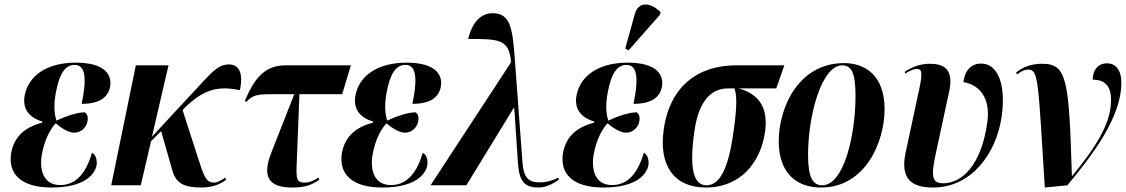

<svg xmlns="http://www.w3.org/2000/svg" viewBox="-20 -828 5034 858"><path d="M211 10C355 10 405 -47 412 -92C414 -112 409 -137 391 -145C358 -32 303 -1 249 -1C174 -1 155 -68 167 -138C180 -209 208 -255 229 -277C256 -254 287 -235 312 -235C342 -235 366 -258 371 -286C375 -309 368 -320 359 -326C326 -326 277 -310 232 -289C225 -312 218 -350 229 -411C245 -500 272 -538 313 -538C358 -538 371 -490 345 -364C429 -364 464 -396 472 -441C481 -491 452 -548 319 -548C192 -548 107 -492 90 -400C80 -342 109 -303 169 -285V-280C100 -262 45 -225 30 -145C15 -52 72 10 211 10Z M477 0H609L655 -197L700 -242L752 -60C768 -10 802 10 879 10C936 10 970 -9 991 -25L986 -34C973 -25 954 -12 937 -12C901 -12 892 -37 863 -128L796 -336L802 -343C891 -431 956 -445 1052 -425C1069 -505 1046 -540 1003 -540C952 -540 922 -500 850 -423L659 -217L733 -536H587Z M1285 10C1342 10 1371 0 1407 -25L1403 -35C1386 -22 1364 -12 1341 -12C1297 -12 1304 -38 1308 -151L1318 -407H1509L1548 -536H1258C1179 -536 1124 -500 1074 -376L1081 -373C1109 -402 1127 -407 1189 -407H1295L1191 -142C1153 -43 1176 10 1285 10Z M1689 10C1833 10 1883 -47 1890 -92C1892 -112 1887 -137 1869 -145C1836 -32 1781 -1 1727 -1C1652 -1 1633 -68 1645 -138C1658 -209 1686 -255 1707 -277C1734 -254 1765 -235 1790 -235C1820 -235 1844 -258 1849 -286C1853 -309 1846 -320 1837 -326C1804 -326 1755 -310 1710 -289C1703 -312 1696 -350 1707 -411C1723 -500 1750 -538 1791 -538C1836 -538 1849 -490 1823 -364C1907 -364 1942 -396 1950 -441C1959 -491 1930 -548 1797 -548C1670 -548 1585 -492 1568 -400C1558 -342 1587 -303 1647 -285V-280C1578 -262 1523 -225 1508 -145C1493 -52 1550 10 1689 10Z M1904 0H2064L2276 -346H2278L2295 -94C2301 -14 2328 10 2386 10C2413 10 2447 -2 2478 -26L2474 -34C2453 -22 2422 -13 2393 -13C2340 -13 2321 -35 2315 -99L2281 -558C2271 -698 2262 -769 2182 -769C2111 -769 2083 -699 2072 -654C2214 -654 2255 -652 2264 -550Z M2789 -603 2929 -762 2932 -774C2887 -818 2833 -823 2817 -766L2774 -611ZM2677 10C2821 10 2871 -47 2878 -92C2880 -112 2875 -137 2857 -145C2824 -32 2769 -1 2715 -1C2640 -1 2621 -68 2633 -138C2646 -209 2674 -255 2695 -277C2722 -254 2753 -235 2778 -235C2808 -235 2832 -258 2837 -286C2841 -309 2834 -320 2825 -326C2792 -326 2743 -310 2698 -289C2691 -312 2684 -350 2695 -411C2711 -500 2738 -538 2779 -538C2824 -538 2837 -490 2811 -364C2895 -364 2930 -396 2938 -441C2947 -491 2918 -548 2785 -548C2658 -548 2573 -492 2556 -400C2546 -342 2575 -303 2635 -285V-280C2566 -262 2511 -225 2496 -145C2481 -52 2538 10 2677 10Z M3134 10C3292 10 3380 -105 3399 -240C3413 -345 3374 -407 3281 -433H3449L3485 -536H3269C3100 -536 2973 -443 2946 -249C2923 -89 2992 10 3134 10ZM3137 0C3080 0 3059 -72 3083 -241C3103 -383 3162 -433 3234 -433H3262C3274 -401 3273 -345 3258 -240C3235 -72 3196 0 3137 0Z M3649 10C3848 10 3933 -195 3933 -340C3933 -486 3851 -546 3752 -546C3547 -546 3460 -346 3460 -197C3460 -58 3536 10 3649 10ZM3654 0C3612 0 3591 -36 3591 -135C3591 -312 3651 -536 3744 -536C3788 -536 3803 -496 3803 -399C3803 -226 3752 0 3654 0Z M4150 10C4321 10 4432 -142 4456 -306C4477 -452 4438 -544 4365 -544C4324 -544 4293 -519 4285 -461C4339 -453 4410 -408 4392 -281C4365 -87 4277 -9 4195 -9C4146 -9 4139 -37 4161 -138L4222 -421C4244 -525 4191 -543 4135 -543C4091 -543 4052 -527 4023 -507L4025 -499C4047 -513 4066 -521 4078 -520C4097 -520 4104 -508 4090 -440L4027 -146C4001 -24 4058 10 4150 10Z M4649 10 4750 0C4861 -134 4991 -303 4991 -458C4991 -518 4964 -545 4927 -545C4885 -545 4863 -513 4863 -472C4921 -472 4945 -440 4945 -381C4945 -275 4876 -170 4772 -42H4770C4757 -470 4749 -543 4638 -543C4601 -543 4556 -535 4520 -503L4526 -496C4546 -512 4562 -517 4575 -517C4621 -517 4619 -470 4649 10Z"/></svg>

Font: Noto Serif Display Condensed
Style: Bold Italic
Weight: 700
Width: 3
Italic angle: -12°
Designer: Monotype Design Team
Foundry: Monotype Imaging Inc.
Version: Version 2.009